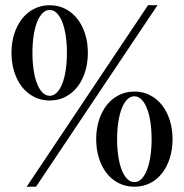

<svg xmlns="http://www.w3.org/2000/svg" viewBox="-20 -706 705 734"><path d="M582 -686 117.7 7.8H82L545.9 -686ZM493.7 -356Q526.9 -356 553.7 -342Q580.6 -328.1 599.6 -303.7Q618.7 -279.3 629.2 -246.1Q639.6 -212.9 639.6 -173.8Q639.6 -134.8 629.2 -101.6Q618.7 -68.4 599.6 -43.9Q580.6 -19.5 553.7 -5.9Q526.9 7.8 493.7 7.8Q460.9 7.8 433.8 -5.9Q406.7 -19.5 387.7 -43.9Q368.7 -68.4 358.2 -101.6Q347.7 -134.8 347.7 -173.8Q347.7 -212.9 358.2 -246.1Q368.7 -279.3 387.7 -303.7Q406.7 -328.1 433.8 -342Q460.9 -356 493.7 -356ZM493.7 -337.9Q478.5 -337.9 466.3 -325.7Q454.1 -313.5 445.6 -291.7Q437 -270 432.4 -240Q427.7 -210 427.7 -173.8Q427.7 -138.2 432.4 -107.9Q437 -77.6 445.6 -55.9Q454.1 -34.2 466.3 -22Q478.5 -9.8 493.7 -9.8Q508.8 -9.8 521 -22Q533.2 -34.2 541.7 -55.9Q550.3 -77.6 554.9 -107.9Q559.6 -138.2 559.6 -173.8Q559.6 -210 554.9 -240Q550.3 -270 541.7 -291.7Q533.2 -313.5 521 -325.7Q508.8 -337.9 493.7 -337.9ZM169.9 -686Q203.1 -686 230 -672.1Q256.8 -658.2 275.9 -633.8Q294.9 -609.4 305.4 -576.2Q315.9 -543 315.9 -503.9Q315.9 -464.8 305.4 -431.6Q294.9 -398.4 275.9 -374Q256.8 -349.6 230 -335.7Q203.1 -321.8 169.9 -321.8Q137.2 -321.8 110.1 -335.7Q83 -349.6 64 -374Q44.9 -398.4 34.4 -431.6Q23.9 -464.8 23.9 -503.9Q23.9 -543 34.4 -576.2Q44.9 -609.4 64 -633.8Q83 -658.2 110.1 -672.1Q137.2 -686 169.9 -686ZM169.9 -668Q154.8 -668 142.6 -655.8Q130.4 -643.6 121.8 -621.8Q113.3 -600.1 108.6 -570.1Q104 -540 104 -503.9Q104 -468.3 108.6 -438Q113.3 -407.7 121.8 -386Q130.4 -364.3 142.6 -352.1Q154.8 -339.8 169.9 -339.8Q185.1 -339.8 197.3 -352.1Q209.5 -364.3 218 -386Q226.6 -407.7 231.2 -438Q235.8 -468.3 235.8 -503.9Q235.8 -540 231.2 -570.1Q226.6 -600.1 218 -621.8Q209.5 -643.6 197.3 -655.8Q185.1 -668 169.9 -668Z"/></svg>

Font: XB Zar
Style: Italic
Weight: 400
Italic angle: -12°
Designer: Behnam
Foundry: Irmug
Version: Version 8.005 2009